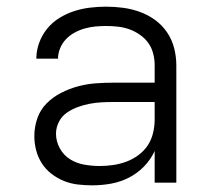

<svg xmlns="http://www.w3.org/2000/svg" viewBox="-20 -548 640 576"><path d="M256 8Q235 8 213.5 5.5Q192 3 172 -5Q152 -13 134.5 -26.5Q117 -40 105.5 -58Q94 -76 88.5 -97Q83 -118 83 -140Q83 -167 92 -193Q101 -219 120 -238Q139 -257 163.5 -269.5Q188 -282 214 -289Q240 -296 267 -298Q294 -300 321 -300H444V-352Q444 -370 439.5 -387.5Q435 -405 425 -419Q415 -433 400 -443.5Q385 -454 368.5 -460Q352 -466 334 -468Q316 -470 298 -470Q282 -470 266 -468.5Q250 -467 234 -462.5Q218 -458 203.5 -450Q189 -442 178 -430.5Q167 -419 160.5 -403.5Q154 -388 154 -372H89Q89 -372 89 -372Q89 -372 89 -372Q89 -396 97.5 -419.5Q106 -443 121.5 -462Q137 -481 158 -494Q179 -507 202 -514.5Q225 -522 249.5 -525Q274 -528 298 -528Q324 -528 350 -524.5Q376 -521 400.5 -512Q425 -503 446 -487.5Q467 -472 481.5 -450.5Q496 -429 502.5 -403.5Q509 -378 509 -352V0H444V-95Q432 -69 412 -48.5Q392 -28 366.5 -15Q341 -2 313 3Q285 8 256 8ZM279 -50Q300 -50 320 -53Q340 -56 359 -63Q378 -70 395 -82.5Q412 -95 423 -111.5Q434 -128 439 -148.5Q444 -169 444 -189V-242H321Q302 -242 284 -241Q266 -240 248 -236.5Q230 -233 212.5 -226.5Q195 -220 180 -209.5Q165 -199 156.5 -182Q148 -165 148 -147Q148 -124 159.5 -103Q171 -82 190.5 -70Q210 -58 233 -54Q256 -50 279 -50Z"/></svg>

Font: Iosevka Custom Light Extended
Style: Regular
Weight: 300
Width: 7
Monospace: yes
Designer: Belleve Invis
Foundry: Belleve Invis
Version: Version 11.2.4; ttfautohint (v1.8.4)